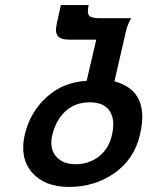

<svg xmlns="http://www.w3.org/2000/svg" viewBox="-20 -740 583 760"><path d="M331 -720Q324 -689 332.5 -678.5Q341 -668 373 -668H499Q483 -638 479 -618L433 -418Q575 -380 534 -207Q512 -110 432 -54Q354 0 253 0Q157 0 107 -57Q57 -114 78 -207Q99 -296 165 -356Q230 -415 323 -420L361 -583H256Q220 -583 208.5 -597.5Q197 -612 205 -648L221 -720ZM279 -90Q333 -90 372 -121Q411 -152 423 -205Q437 -265 414.5 -300Q392 -335 335 -335Q278 -335 239.5 -300Q201 -265 187 -205Q175 -154 201 -122Q227 -90 279 -90Z"/></svg>

Font: Miedinger
Style: Bold-Italic
Weight: 700
Italic angle: -13°
Version: Version 001.000